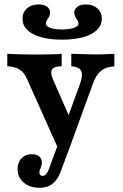

<svg xmlns="http://www.w3.org/2000/svg" viewBox="-20 -664 563 881"><path d="M13.4 -359.8V-417.1Q61.9 -413.8 149.3 -413.8Q232.2 -413.8 263 -417.1V-359.8Q238.3 -359.8 226.8 -353.1Q215.3 -346.5 215.2 -331.7Q215.1 -316.9 226.1 -292.6L309.7 -102L281.8 -99.6L346 -276.2Q356.5 -304.6 356 -322.4Q355.5 -340.2 343.6 -349.1Q331.8 -358.1 307.1 -359.8V-417.1Q387.2 -414.2 410.2 -414.2Q457.1 -414.2 504.7 -417.1V-359.8Q465.8 -357.2 443.2 -338.7Q420.6 -320.3 406 -279.3L290.5 38.2H255.9L104 -301.4Q90.6 -332 69.9 -345Q49.2 -358.1 13.4 -359.8ZM60.6 111.4Q60.6 80.9 78.9 62.2Q97.1 43.4 126 43.4Q147.4 43.4 159.8 53.8Q172.2 64.1 172.2 82.3Q172.2 89.5 170.2 95.9Q168.2 102.4 165.8 108.5Q163.8 113 162.2 117.9Q160.6 122.8 160.6 127.2Q160.6 134.6 164.4 138.8Q168.2 143 175 143Q183.8 143 191.1 135.4Q198.4 127.7 203.8 113.8L256.8 -30.2L307.8 -10.7L260.1 119.4Q249.6 147.1 236.1 164.1Q222.6 181 204.4 189.3Q186.2 197.6 161.1 197.6Q116.3 197.6 88.4 173.4Q60.6 149.3 60.6 111.4ZM83.3 -578Q83.3 -607.2 103.8 -625.5Q124.4 -643.7 157.3 -643.7Q181.5 -643.7 195.6 -633.5Q209.8 -623.2 209.8 -605.8Q209.8 -597.4 206.4 -590.2Q203 -583 198 -575.8Q194.7 -571.3 192.5 -566.2Q190.3 -561 190.3 -556.5Q190.3 -543.4 210.2 -536.1Q230 -528.7 264.5 -528.7Q298.6 -528.7 319.3 -536.2Q340.1 -543.7 340.1 -556.5Q340.1 -561 337.9 -566Q335.7 -570.9 332.5 -575.8Q327.4 -583 324.1 -590.2Q320.7 -597.4 320.7 -605.8Q320.7 -622.8 335.4 -633.3Q350.1 -643.7 374 -643.7Q406.5 -643.7 426.8 -625.5Q447.2 -607.2 447.2 -578Q447.2 -548.6 425.2 -526.8Q403.2 -505 362.1 -493.5Q320.9 -482 264.5 -482Q208.8 -482 167.9 -493.5Q126.9 -505 105.1 -526.6Q83.3 -548.1 83.3 -578Z"/></svg>

Font: Playfair Micro SmCond SmLight
Style: Regular
Weight: 360
Width: 4
Designer: Claus Eggers Sørensen
Foundry: Claus Eggers Sørensen
Version: Version 2.100;Glyphs 3.2 (3219)